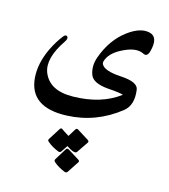

<svg xmlns="http://www.w3.org/2000/svg" viewBox="-137 -520 1037 1181"><g transform="rotate(15 382.0 70.5)"><path d="M665 -275Q614 -302 526 -256Q455 -219 440 -165Q438 -157 441 -149Q459 -110 568 -104Q677 -98 683 -50Q696 45 642 89Q493 208 307 215Q74 224 59 41Q52 -51 100 -151Q127 -206 159 -247Q174 -267 185 -256Q196 -245 179 -221Q92 -93 124 -9Q165 95 316 92Q494 89 609 2Q586 -6 511 -11Q412 -19 395 -69Q377 -121 397 -178Q441 -302 533 -369Q610 -425 670 -410Q728 -395 703 -301Q692 -261 665 -275ZM333 437Q327 445 316 442Q296 434 277.5 423.5Q259 413 243 399Q234 392 240 382L288 306Q296 295 305 303Q310 307 321.5 314.5Q333 322 351 333L382 283Q389 273 400 281Q411 288 472 326Q483 334 476 343L427 415Q415 431 361 395ZM403 548Q397 556 386 553Q366 545 347.5 534.5Q329 524 313 510Q304 502 310 492L357 416Q364 406 376 414Q387 421 448 459Q458 466 451 475Z"/></g></svg>

Font: Amiri
Style: Bold
Weight: 700
Designer: Khaled Hosny
Version: Version 0.113